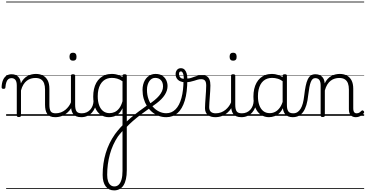

<svg xmlns="http://www.w3.org/2000/svg" viewBox="-76 -1435 4532 2379"><path d="M609 17Q572 17 547.5 6.5Q523 -4 509 -24Q495 -44 488.5 -72.5Q482 -101 482 -137V-326Q482 -371 470 -403Q458 -435 431.5 -452Q405 -469 362 -469Q335 -469 307.5 -461Q280 -453 256.5 -435Q233 -417 214.5 -387.5Q196 -358 184 -314V-4Q184 6 177.5 10.5Q171 15 157 15Q144 15 138 10.5Q132 6 132 -4V-374Q132 -424 114.5 -445.5Q97 -467 66 -467Q44 -467 28.5 -455.5Q13 -444 3.5 -418.5Q-6 -393 -9 -352Q-9 -343 -15 -338.5Q-21 -334 -33 -334Q-43 -334 -49.5 -338.5Q-56 -343 -56 -355Q-54 -408 -38.5 -443.5Q-23 -479 4 -497Q31 -515 67 -515Q95 -515 115 -507Q135 -499 149.5 -484.5Q164 -470 172 -450Q180 -430 182 -405V-401Q198 -435 219 -457.5Q240 -480 265 -493.5Q290 -507 316.5 -513Q343 -519 369 -519Q417 -519 454.5 -500Q492 -481 514 -440.5Q536 -400 536 -334V-137Q536 -82 551.5 -56.5Q567 -31 615 -31Q624 -31 629 -23.5Q634 -16 633.5 -7Q633 2 627 9.5Q621 17 609 17ZM0 895H671V905H0ZM0 -20H671V0H0ZM0 -505H671V-500H0ZM0 -1415H671V-1405H0Z M606 17Q595 17 589.5 9.5Q584 2 584.5 -7Q585 -16 592 -23.5Q599 -31 612 -31Q649 -31 680 -43Q711 -55 735 -75Q759 -95 777 -120Q795 -145 805 -172Q809 -183 818 -182.5Q827 -182 833 -174.5Q839 -167 836 -157Q825 -124 805 -93Q785 -62 756.5 -37Q728 -12 690 2.5Q652 17 606 17ZM671 895V905ZM671 -20V0ZM671 -505V-500ZM671 -1415V-1405Z M933 17Q895 17 869.5 6.5Q844 -4 829.5 -24Q815 -44 809 -72.5Q803 -101 803 -137V-496Q803 -506 809 -510.5Q815 -515 828 -515Q842 -515 848.5 -510.5Q855 -506 855 -496V-137Q855 -82 871.5 -56.5Q888 -31 939 -31Q948 -31 952.5 -23.5Q957 -16 956.5 -7Q956 2 950.5 9.5Q945 17 933 17ZM829 -683Q807 -683 796 -695.5Q785 -708 785 -732Q785 -757 796 -769.5Q807 -782 829 -782Q850 -782 861 -769.5Q872 -757 872 -732Q873 -707 861.5 -695Q850 -683 829 -683ZM671 895H996V905H671ZM671 -20H996V0H671ZM671 -505H996V-500H671ZM671 -1415H996V-1405H671Z M931 17Q920 17 914.5 9.5Q909 2 909.5 -7Q910 -16 917 -23.5Q924 -31 937 -31Q970 -31 996.5 -43Q1023 -55 1042 -76Q1061 -97 1071.5 -125Q1082 -153 1083 -186Q1084 -198 1093 -201.5Q1102 -205 1110.5 -201.5Q1119 -198 1118 -186Q1117 -142 1102.5 -104.5Q1088 -67 1063.5 -40Q1039 -13 1005 2Q971 17 931 17ZM996 895V905ZM996 -20V0ZM996 -505V-500ZM996 -1415V-1405Z M1338 924Q1271 924 1233.5 874Q1196 824 1196 733Q1196 661 1205.5 593.5Q1215 526 1234 463Q1253 400 1281.5 341Q1310 282 1349 227Q1365 206 1381 186Q1397 166 1413 148Q1429 130 1442 118V-94Q1418 -45 1388.5 -21.5Q1359 2 1329.5 9.5Q1300 17 1273 17Q1217 17 1173 -12Q1129 -41 1104 -98Q1079 -155 1079 -238Q1079 -288 1088.5 -331Q1098 -374 1117 -408.5Q1136 -443 1164 -467.5Q1192 -492 1228 -505.5Q1264 -519 1309 -519Q1334 -519 1355 -515Q1376 -511 1397.5 -503Q1419 -495 1442 -480V-496Q1442 -506 1448.5 -510.5Q1455 -515 1469 -515Q1482 -515 1488.5 -510.5Q1495 -506 1495 -496V674Q1495 737 1484.5 784Q1474 831 1454 862Q1434 893 1404.5 908.5Q1375 924 1338 924ZM1342 875Q1372 875 1394.5 854Q1417 833 1429.5 790Q1442 747 1442 682V189Q1434 198 1424 208.5Q1414 219 1404.5 231.5Q1395 244 1384 258Q1352 306 1327 361Q1302 416 1285.5 476.5Q1269 537 1260.5 601Q1252 665 1252 732Q1252 777 1262.5 809Q1273 841 1293 858Q1313 875 1342 875ZM1282 -33Q1314 -33 1344.5 -46.5Q1375 -60 1400.5 -92.5Q1426 -125 1442 -181V-428Q1407 -452 1375 -461Q1343 -470 1310 -470Q1278 -470 1251 -460.5Q1224 -451 1202.5 -432Q1181 -413 1166 -385.5Q1151 -358 1143 -322Q1135 -286 1135 -242Q1135 -180 1151.5 -133Q1168 -86 1201 -59.5Q1234 -33 1282 -33ZM996 895H1631V905H996ZM996 -20H1631V0H996ZM996 -505H1631V-500H996ZM996 -1415H1631V-1405H996Z M1786 -100Q1724 -57 1669 -15.5Q1614 26 1568 66.5Q1522 107 1486 146Q1480 152 1473 149Q1466 146 1461.5 137.5Q1457 129 1457 118.5Q1457 108 1465 100Q1500 63 1545 24.5Q1590 -14 1644.5 -55Q1699 -96 1762 -140Q1770 -146 1778 -143Q1786 -140 1791.5 -132Q1797 -124 1796 -115Q1795 -106 1786 -100ZM1631 895V905ZM1631 -20V0ZM1631 -505V-500ZM1631 -1415V-1405Z M1764 -140Q1806 -167 1839 -194Q1872 -221 1895.5 -249Q1919 -277 1931.5 -305.5Q1944 -334 1944 -364Q1944 -414 1918 -442Q1892 -470 1846 -470Q1836 -470 1830.5 -477.5Q1825 -485 1826 -494.5Q1827 -504 1833 -511.5Q1839 -519 1850 -519Q1903 -519 1936 -496.5Q1969 -474 1984.5 -440Q2000 -406 2000 -369Q2000 -341 1991.5 -314Q1983 -287 1966 -260Q1949 -233 1923.5 -207Q1898 -181 1864.5 -155.5Q1831 -130 1790 -104ZM1631 895H2075V905H1631ZM1631 -20H2075V0H1631ZM1631 -505H2075V-500H1631ZM1631 -1415H2075V-1405H1631Z M1984 17Q1933 17 1888.5 0Q1844 -17 1807.5 -48Q1771 -79 1744.5 -121.5Q1718 -164 1704 -214.5Q1690 -265 1690 -321Q1690 -355 1697.5 -385.5Q1705 -416 1719 -440.5Q1733 -465 1753 -482.5Q1773 -500 1797.5 -509.5Q1822 -519 1850 -519Q1861 -519 1866 -511.5Q1871 -504 1870 -494.5Q1869 -485 1863 -477.5Q1857 -470 1846 -470Q1824 -470 1806 -459.5Q1788 -449 1774.5 -429.5Q1761 -410 1753 -383Q1745 -356 1745 -323Q1745 -257 1765 -203.5Q1785 -150 1819 -111.5Q1853 -73 1896 -52.5Q1939 -32 1984 -32Q2051 -32 2099 -80Q2147 -128 2172.5 -221.5Q2198 -315 2198 -451Q2198 -462 2205 -467Q2212 -472 2221.5 -471.5Q2231 -471 2238 -465Q2245 -459 2245 -449Q2245 -292 2213.5 -188.5Q2182 -85 2124 -34Q2066 17 1984 17ZM2075 895H2088V905H2075ZM2075 -20H2088V0H2075ZM2075 -505H2088V-500H2075ZM2075 -1415H2088V-1405H2075Z M2591 17Q2566 17 2543 11Q2520 5 2502 -8.5Q2484 -22 2474 -43.5Q2464 -65 2464 -95Q2464 -123 2466.5 -158Q2469 -193 2471.5 -231.5Q2474 -270 2476.5 -306.5Q2479 -343 2479 -374Q2479 -419 2463.5 -436.5Q2448 -454 2417 -454Q2394 -454 2373 -448Q2352 -442 2329.5 -434.5Q2307 -427 2280 -421.5Q2253 -416 2217 -416Q2182 -416 2155.5 -428.5Q2129 -441 2114.5 -463.5Q2100 -486 2100 -517Q2100 -547 2117 -568.5Q2134 -590 2165 -590Q2195 -590 2213 -570Q2231 -550 2238 -520.5Q2245 -491 2245 -462Q2267 -462 2288.5 -468.5Q2310 -475 2331.5 -483.5Q2353 -492 2376.5 -498Q2400 -504 2426 -504Q2462 -504 2485 -491Q2508 -478 2519.5 -449.5Q2531 -421 2531 -376Q2531 -345 2528.5 -308.5Q2526 -272 2523.5 -235Q2521 -198 2518.5 -165Q2516 -132 2516 -108Q2516 -68 2537 -49.5Q2558 -31 2597 -31Q2608 -31 2613 -23.5Q2618 -16 2617.5 -7Q2617 2 2610.5 9.5Q2604 17 2591 17ZM2202 -459Q2202 -479 2198.5 -500Q2195 -521 2187 -535.5Q2179 -550 2166 -550Q2153 -550 2147.5 -541.5Q2142 -533 2142 -518Q2142 -494 2157 -476.5Q2172 -459 2202 -459ZM2087 895H2655V905H2087ZM2087 -20H2655V0H2087ZM2087 -505H2655V-500H2087ZM2087 -1415H2655V-1405H2087Z M2590 17Q2579 17 2573.5 9.5Q2568 2 2568.5 -7Q2569 -16 2576 -23.5Q2583 -31 2596 -31Q2633 -31 2664 -43Q2695 -55 2719 -75Q2743 -95 2761 -120Q2779 -145 2789 -172Q2793 -183 2802 -182.5Q2811 -182 2817 -174.5Q2823 -167 2820 -157Q2809 -124 2789 -93Q2769 -62 2740.5 -37Q2712 -12 2674 2.5Q2636 17 2590 17ZM2655 895V905ZM2655 -20V0ZM2655 -505V-500ZM2655 -1415V-1405Z M2917 17Q2879 17 2853.5 6.5Q2828 -4 2813.5 -24Q2799 -44 2793 -72.5Q2787 -101 2787 -137V-496Q2787 -506 2793 -510.5Q2799 -515 2812 -515Q2826 -515 2832.5 -510.5Q2839 -506 2839 -496V-137Q2839 -82 2855.5 -56.5Q2872 -31 2923 -31Q2932 -31 2936.5 -23.5Q2941 -16 2940.5 -7Q2940 2 2934.5 9.5Q2929 17 2917 17ZM2813 -683Q2791 -683 2780 -695.5Q2769 -708 2769 -732Q2769 -757 2780 -769.5Q2791 -782 2813 -782Q2834 -782 2845 -769.5Q2856 -757 2856 -732Q2857 -707 2845.5 -695Q2834 -683 2813 -683ZM2655 895H2980V905H2655ZM2655 -20H2980V0H2655ZM2655 -505H2980V-500H2655ZM2655 -1415H2980V-1405H2655Z M2915 17Q2904 17 2898.5 9.5Q2893 2 2893.5 -7Q2894 -16 2901 -23.5Q2908 -31 2921 -31Q2954 -31 2980.5 -43Q3007 -55 3026 -76Q3045 -97 3055.5 -125Q3066 -153 3067 -186Q3068 -198 3077 -201.5Q3086 -205 3094.5 -201.5Q3103 -198 3102 -186Q3101 -142 3086.5 -104.5Q3072 -67 3047.5 -40Q3023 -13 2989 2Q2955 17 2915 17ZM2980 895V905ZM2980 -20V0ZM2980 -505V-500ZM2980 -1415V-1405Z M3257 17Q3202 17 3158 -12Q3114 -41 3089 -98Q3064 -155 3064 -238Q3064 -288 3073.5 -331Q3083 -374 3102 -408.5Q3121 -443 3148.5 -467.5Q3176 -492 3212.5 -505.5Q3249 -519 3294 -519Q3332 -519 3368.5 -506.5Q3405 -494 3441 -470V-419Q3401 -449 3366 -459.5Q3331 -470 3295 -470Q3263 -470 3235.5 -460.5Q3208 -451 3186.5 -432Q3165 -413 3150.5 -385.5Q3136 -358 3128 -322Q3120 -286 3120 -242Q3120 -180 3136.5 -133Q3153 -86 3185.5 -59.5Q3218 -33 3267 -33Q3301 -33 3333 -49Q3365 -65 3391.5 -101.5Q3418 -138 3435 -202L3453 -159Q3432 -85 3398.5 -47Q3365 -9 3327.5 4Q3290 17 3257 17ZM3553 17Q3519 17 3495 7Q3471 -3 3456 -22Q3441 -41 3433.5 -69Q3426 -97 3426 -132V-495Q3426 -506 3433 -510.5Q3440 -515 3454 -515Q3467 -515 3473 -510.5Q3479 -506 3479 -496V-133Q3479 -81 3496 -56Q3513 -31 3559 -31Q3566 -31 3570 -23.5Q3574 -16 3573.5 -7Q3573 2 3568.5 9.5Q3564 17 3553 17ZM2980 895H3615V905H2980ZM2980 -20H3615V0H2980ZM2980 -505H3615V-500H2980ZM2980 -1415H3615V-1405H2980Z M3550 17Q3541 17 3536.5 9.5Q3532 2 3532.5 -7Q3533 -16 3539 -23.5Q3545 -31 3556 -31Q3587 -31 3609.5 -45.5Q3632 -60 3649 -87.5Q3666 -115 3676.5 -155Q3687 -195 3693 -247Q3701 -318 3711.5 -369Q3722 -420 3737.5 -452Q3753 -484 3775.5 -499.5Q3798 -515 3831 -515Q3840 -515 3844.5 -508Q3849 -501 3848.5 -491.5Q3848 -482 3843 -474.5Q3838 -467 3829 -467Q3811 -467 3798 -455.5Q3785 -444 3775 -419Q3765 -394 3757.5 -354Q3750 -314 3743 -257Q3736 -186 3720.5 -134.5Q3705 -83 3681 -49Q3657 -15 3624.5 1Q3592 17 3550 17ZM3615 895H3715V905H3615ZM3615 -20H3715V0H3615ZM3615 -505H3715V-500H3615ZM3615 -1415H3715V-1405H3615Z M3922 15Q3909 15 3903 10.5Q3897 6 3897 -4V-374Q3897 -424 3880 -445.5Q3863 -467 3829 -467Q3819 -467 3814.5 -474.5Q3810 -482 3810 -491.5Q3810 -501 3815.5 -508Q3821 -515 3831 -515Q3859 -515 3879.5 -507Q3900 -499 3914.5 -484.5Q3929 -470 3937 -450Q3945 -430 3947 -405V-401Q3963 -435 3984 -457.5Q4005 -480 4030 -493.5Q4055 -507 4081.5 -513Q4108 -519 4134 -519Q4182 -519 4219.5 -500Q4257 -481 4279 -440.5Q4301 -400 4301 -334V-94Q4301 -74 4305 -60Q4309 -46 4318.5 -38.5Q4328 -31 4343 -31Q4353 -31 4363 -34Q4373 -37 4383 -44.5Q4393 -52 4403 -62Q4409 -68 4415.5 -67.5Q4422 -67 4429 -60Q4435 -54 4436 -47.5Q4437 -41 4432 -34Q4421 -19 4404.5 -7Q4388 5 4370 11Q4352 17 4332 17Q4312 17 4296 10.5Q4280 4 4269 -8Q4258 -20 4252.5 -38.5Q4247 -57 4247 -82V-326Q4247 -371 4235 -403Q4223 -435 4196.5 -452Q4170 -469 4127 -469Q4100 -469 4072.5 -461Q4045 -453 4021.5 -435Q3998 -417 3979.5 -387.5Q3961 -358 3949 -314V-4Q3949 6 3942.5 10.5Q3936 15 3922 15ZM3715 895H4436V905H3715ZM3715 -20H4436V0H3715ZM3715 -505H4436V-500H3715ZM3715 -1415H4436V-1405H3715Z"/></svg>

Font: Playwrite BE WAL Guides
Style: Regular
Weight: 400
Designer: Veronika Burian, José Scaglione
Foundry: TypeTogether
Version: Version 1.003